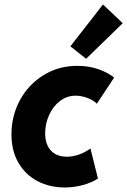

<svg xmlns="http://www.w3.org/2000/svg" viewBox="-20 -825 564 851"><path d="M30.8 -229.5Q30.8 -311.5 68.4 -381.1Q106 -450.7 172.9 -491.9Q239.7 -533.2 322.8 -533.2Q375 -533.2 418 -517.6Q460.9 -502 485.8 -481L409.2 -365.2Q394.5 -380.9 367.4 -390.9Q340.3 -400.9 314.9 -400.9Q276.4 -400.9 245.4 -377Q214.4 -353 197.3 -314.5Q180.2 -275.9 180.2 -234.4Q180.2 -185.5 205.3 -158Q230.5 -130.4 276.4 -130.4Q303.7 -130.4 331.3 -140.4Q358.9 -150.4 380.9 -167L414.1 -33.7Q386.2 -15.1 346.7 -4.6Q307.1 5.9 266.6 5.9Q200.2 5.9 146.7 -22Q93.3 -49.8 62 -103Q30.8 -156.2 30.8 -229.5ZM292 -619.6 436.5 -805.2 523.9 -722.2 361.8 -564.5Z"/></svg>

Font: Reddit Sans Vanilla ExtraBold
Style: Italic
Weight: 800
Italic angle: -11.25°
Designer: Stephen Hutchings
Version: Version 1.013